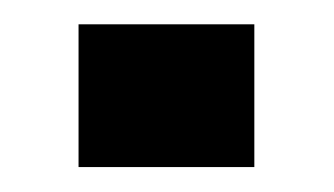

<svg xmlns="http://www.w3.org/2000/svg" viewBox="-20 -134 268 154"><path d="M43 0V-114.5H184V0Z"/></svg>

Font: Big Shoulders Display Thin
Style: Bold
Weight: 700
Version: Version 2.002